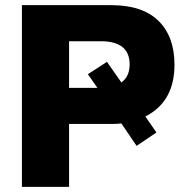

<svg xmlns="http://www.w3.org/2000/svg" viewBox="-20 -725 724 745"><path d="M65 0V-705H412Q533 -705 595 -644Q657 -583 657 -474Q657 -330 544 -273L587 -211L510 -159L451 -246Q433 -244 412 -244H248V0ZM248 -384H358L321 -437L395 -485L451 -405Q483 -428 483 -475Q483 -565 371 -565H248Z"/></svg>

Font: Mulish Black
Style: Regular
Weight: 900
Designer: Vernon Adams
Foundry: Vernon Adams
Version: Version 3.603; ttfautohint (v1.8.3)